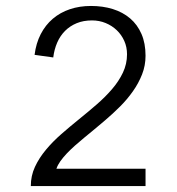

<svg xmlns="http://www.w3.org/2000/svg" viewBox="-20 -628 596 648"><path d="M471.2 -58.6H170.4Q174.8 -71.3 183.8 -84Q192.9 -96.7 205.3 -109.9Q217.8 -123 232.9 -136.5Q248 -149.9 264.9 -163.8Q281.7 -177.7 299.6 -192.4Q317.4 -207 335 -222.2Q360.8 -244.1 385.3 -268.6Q409.7 -293 428.7 -320.1Q447.8 -347.2 459.5 -377Q471.2 -406.7 471.2 -439.9Q471.2 -481.9 457.5 -513.4Q443.8 -544.9 419.2 -565.9Q394.5 -586.9 360.8 -597.4Q327.1 -607.9 287.1 -607.9Q248.5 -607.9 215.8 -596.9Q183.1 -585.9 158.2 -564.7Q133.3 -543.5 117.4 -512.7Q101.6 -481.9 96.7 -442.9L159.7 -434.1Q163.1 -461.4 173.1 -484.4Q183.1 -507.3 199.7 -523.9Q216.3 -540.5 239 -549.8Q261.7 -559.1 290.5 -559.1Q314.9 -559.1 336.4 -550.3Q357.9 -541.5 374 -526.1Q390.1 -510.7 399.4 -490Q408.7 -469.2 408.7 -444.8Q408.7 -412.1 394.8 -382.8Q380.9 -353.5 357.9 -326.9Q335 -300.3 305.9 -275.1Q276.9 -250 246.3 -225.3Q215.8 -200.7 186.8 -175.3Q157.7 -149.9 134.8 -122.3Q111.8 -94.7 97.9 -64.7Q84 -34.7 84 0H471.2Z"/></svg>

Font: Saysettha
Style: Regular
Weight: 400
Designer: John M. Durdin
Foundry: Lao Script for Windows
Version: Version 2.201